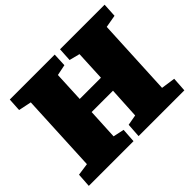

<svg xmlns="http://www.w3.org/2000/svg" viewBox="-152 -926 1151 1151"><g transform="rotate(-45 423.5 -350.5)"><path d="M518 -301H337L327 -105L397 -90L391 0H12L18 -89L96 -100L120 -600L38 -617L43 -701H424L420 -615L351 -601L342 -407H522L531 -598L464 -615L469 -701H847L842 -612L762 -598L738 -105L828 -92L822 0H434L440 -90L507 -102Z"/></g></svg>

Font: Literata Black
Style: Italic
Weight: 900
Italic angle: -2°
Designer: Latin by Veronika Burian and Jose Scaglione. Greek by Irene Vlachou. Cyrillic by Vera Evstafieva
Foundry: TypeTogether
Version: Version 3.002